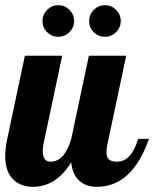

<svg xmlns="http://www.w3.org/2000/svg" viewBox="-28 -715 595 741"><path d="M315 -500H459L387 -160Q383 -143 383 -128Q383 -108 392.5 -99.5Q402 -91 424 -91Q479 -91 505 -179H547Q482 6 346 6Q303 6 277 -18.5Q251 -43 247 -89Q189 6 99 6Q51 6 21.5 -24Q-8 -54 -8 -114Q-8 -141 0 -179L68 -500H212L140 -160Q137 -145 137 -132Q137 -91 167 -91Q221 -91 247 -179ZM136 -634Q136 -659 154 -677Q172 -695 197 -695Q222 -695 240 -677Q258 -659 258 -634Q258 -609 240 -591Q222 -573 197 -573Q172 -573 154 -590.5Q136 -608 136 -634ZM316 -634Q316 -659 334 -677Q352 -695 377 -695Q402 -695 420 -677Q438 -659 438 -634Q438 -609 420 -591Q402 -573 377 -573Q352 -573 334 -590.5Q316 -608 316 -634Z"/></svg>

Font: Lobster 1.4
Style: Regular
Weight: 400
Designer: Pablo Impallari
Foundry: Pablo Impallari. www.impallari.com
Version: Version 1.4